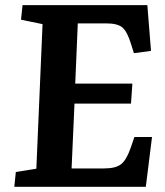

<svg xmlns="http://www.w3.org/2000/svg" viewBox="-20 -720 636 740"><path d="M144 -627 61 -644 66.9 -700.2H547.9L562 -523.9L496.1 -515.1L484.9 -550.8Q470.7 -597.2 452.4 -613.5Q434.1 -629.9 389.2 -629.9H279.8L270 -397.9H490.2L484.9 -320.8H267.1L255.9 -70.8H380.9Q426.3 -70.8 447 -87.4Q467.8 -104 483.9 -150.9L498 -191.9H565.9L542 0H35.2L41 -57.1L120.1 -69.8Z"/></svg>

Font: Literata Book
Style: Bold Italic
Weight: 700
Italic angle: -3°
Designer: Latin by Veronika Burian and Jose Scaglione. Greek by Irene Vlachou. Cyrillic by Vera Evstafieva
Foundry: TypeTogether
Version: Version 1.003;PS 001.003;hotconv 1.0.88;makeotf.lib2.5.64775